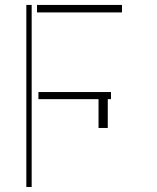

<svg xmlns="http://www.w3.org/2000/svg" viewBox="-20 -747 627 767"><path d="M106.5 -727.3V0H85.2V-727.3ZM423.3 -379.3V-350.9H410.5V-235.8H373.6V-350.9H133.5V-379.3ZM467.3 -727.3V-697.4H127.8V-727.3Z"/></svg>

Font: Inter Thin BETA
Style: Regular
Weight: 100
Designer: Rasmus Andersson
Foundry: rsms
Version: Version 3.011;git-f93a4a705